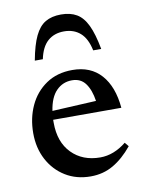

<svg xmlns="http://www.w3.org/2000/svg" viewBox="-79 -732 607 800"><g transform="rotate(-10 224.0 -332.0)"><path d="M241 -439Q318 -439 362.5 -389Q407 -339 415 -248.5H126.5Q126.5 -242.5 126.5 -236Q126.5 -154 172.5 -107Q218.5 -60 293.5 -60Q350.5 -60 403.5 -102.5L417.5 -85.5Q379 -38.5 336.2 -13.8Q293.5 11 240.5 11Q180 11 133.8 -17.5Q87.5 -46 61.2 -95.5Q35 -145 35 -207.5Q35 -271 59.2 -323.5Q83.5 -376 129.8 -407.5Q176 -439 241 -439ZM232 -397Q193 -397 165.8 -369.5Q138.5 -342 130 -285.5L316 -295Q309 -342 289 -369.5Q269 -397 232 -397ZM234.5 -603.5Q193 -603.5 165.8 -579.5Q138.5 -555.5 128 -504.5H94Q106 -569.5 123.8 -606.5Q141.5 -643.5 168.2 -659.2Q195 -675 234.5 -675Q274 -675 300.8 -659.2Q327.5 -643.5 345.2 -606.5Q363 -569.5 375 -504.5H341Q330.5 -555.5 303.2 -579.5Q276 -603.5 234.5 -603.5Z"/></g></svg>

Font: Newsreader Text Medium
Style: Regular
Weight: 500
Designer: Hugues Gentile
Foundry: Production Type
Version: Version 1.001